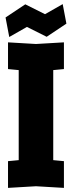

<svg xmlns="http://www.w3.org/2000/svg" viewBox="-20 -910 350 934"><path d="M19 4V-126L71 -131V-569L19 -574V-704L155 -696L291 -704V-574L239 -569V-131L291 -126V4L155 -4ZM25 -730 7 -825 103 -889 199 -841 285 -890 303 -795 207 -731 111 -779Z"/></svg>

Font: Tektur Condensed
Style: Bold
Weight: 700
Width: 3
Designer: Adam Jagosz
Foundry: Adam Jagosz
Version: Version 1.005;gftools[0.9.30]